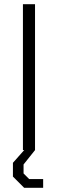

<svg xmlns="http://www.w3.org/2000/svg" viewBox="-20 -720 278 921"><path d="M90 -700H148V0H90ZM42 127V61L96 0H148L93 69V112L120 139H187V181H96Z"/></svg>

Font: Chakra Petch Light
Style: Regular
Weight: 300
Designer: Katatrad Aksorn Co.,Ltd.
Foundry: Cadson Demak Co.,Ltd.
Version: Version 1.000; ttfautohint (v1.6)